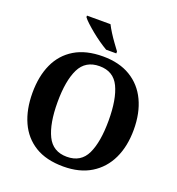

<svg xmlns="http://www.w3.org/2000/svg" viewBox="-163 -1063 1113 1205"><g transform="rotate(20 393.5 -460.5)"><path d="M394.1 10Q280 10 205 -36Q130 -82 92.5 -165Q55 -248 55 -359Q55 -470 92.5 -552Q130 -634 205.6 -679.5Q281.1 -725 394.7 -725Q503 -725 578.5 -679.5Q654 -634 693 -551.5Q732 -469 732 -358Q732 -247 692.7 -164.5Q653.4 -82 578.1 -36Q502.8 10 394.1 10ZM394.1 -55Q488 -55 526 -135.1Q564 -215.2 564 -358Q564 -501 525.9 -580.5Q487.8 -660 394.8 -660Q301 -660 262 -580.5Q223 -501 223 -357.5Q223 -215 262 -135Q301 -55 394.1 -55ZM397 -771Q373 -785 345 -804.5Q317 -824 290 -846Q263 -868 241.5 -888Q220 -908 211 -921V-931H368Q379 -909 396 -882Q413 -855 432 -829Q451 -803 465 -784V-771Z"/></g></svg>

Font: Noto Serif NP Hmong
Style: Regular
Weight: 400
Designer: Dalton Maag Ltd
Foundry: Dalton Maag Ltd
Version: Version 1.001